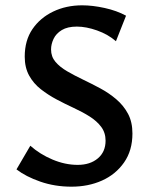

<svg xmlns="http://www.w3.org/2000/svg" viewBox="-20 -690 566 722"><path d="M377 -161Q377 -191 360.5 -213Q344 -235 317 -252Q290 -269 257.5 -284Q225 -299 193 -316Q161 -333 133.5 -354.5Q106 -376 89.5 -406Q73 -436 73 -477Q73 -538 102 -580.5Q131 -623 180 -646.5Q229 -670 289 -670Q328 -670 373.5 -660Q419 -650 454 -631L416 -535Q386 -561 345 -575.5Q304 -590 269 -590Q234 -590 212.5 -577Q191 -564 181.5 -544Q172 -524 172 -504Q172 -477 188.5 -457.5Q205 -438 232.5 -422Q260 -406 292.5 -390.5Q325 -375 357.5 -357.5Q390 -340 417.5 -316.5Q445 -293 461.5 -262Q478 -231 478 -188Q478 -124 446.5 -79Q415 -34 363.5 -11Q312 12 249 12Q186 12 131.5 -7Q77 -26 42 -53L94 -142Q130 -110 177.5 -90Q225 -70 272 -70Q319 -70 348 -94.5Q377 -119 377 -161Z"/></svg>

Font: Ysabeau SemiBold
Style: Regular
Weight: 600
Designer: Christian Thalmann (Catharsis Fonts)
Version: Version 2.000;gftools[0.9.27.dev2+g8671c4b]